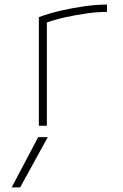

<svg xmlns="http://www.w3.org/2000/svg" viewBox="-20 -550 540 840"><path d="M68 270H31L147 50H189ZM150 -475Q196 -492 248.5 -504Q301 -516 352.5 -523Q404 -530 448 -530V-498Q408 -498 361 -491.5Q314 -485 266 -474.5Q218 -464 175 -448L185 -466V0H150Z"/></svg>

Font: M PLUS Code Latin ExtraLight
Style: Regular
Weight: 250
Designer: Coji Morishita
Foundry: UNDERFOREST DESIGN
Version: Version 1.002; ttfautohint (v1.8.3)